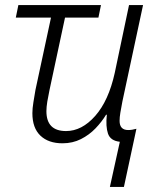

<svg xmlns="http://www.w3.org/2000/svg" viewBox="-20 -552 618 753"><path d="M450 4Q413 0 403.5 -28Q394 -56 399 -102H396Q379 -74 354.5 -48.5Q330 -23 297.5 -6.5Q265 10 225 10Q170 10 138.5 -20Q107 -50 107 -108Q107 -127 111 -151Q115 -175 119 -199L180 -483H42L52 -532H376L366 -483H235L174 -198Q169 -175 165.5 -153.5Q162 -132 162 -116Q162 -38 239 -38Q301 -38 353.5 -97.5Q406 -157 430 -266L486 -532H541L460 -154Q455 -128 452 -110Q449 -92 449 -78Q449 -42 483 -42Q498 -42 515 -47L466 181H411Z"/></svg>

Font: Noto Sans SemiCondensed Light
Style: Italic
Weight: 300
Width: 4
Italic angle: -12°
Designer: Monotype Design Team
Foundry: Monotype Imaging Inc.
Version: Version 2.013; ttfautohint (v1.8.4.7-5d5b)